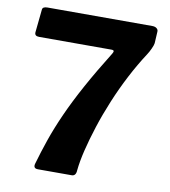

<svg xmlns="http://www.w3.org/2000/svg" viewBox="-83 -813 785 885"><g transform="rotate(10 309.5 -371.0)"><path d="M558 -742Q572 -742 579.5 -735.5Q587 -729 586 -720L583 -666Q582 -657 574 -639.5Q566 -622 558 -610Q522 -555 489.5 -492.5Q457 -430 430 -365Q403 -300 383 -238Q363 -176 350 -122.5Q337 -69 333 -28Q332 0 312 0H154Q130 0 137 -24Q153 -80 173.5 -139.5Q194 -199 224.5 -267Q255 -335 298 -413.5Q341 -492 399 -585Q404 -593 403 -597.5Q402 -602 391 -602H53Q31 -602 33 -621L44 -728Q45 -742 68 -742Z"/></g></svg>

Font: Libre Franklin Thin
Style: Bold
Weight: 700
Version: Version 3.000